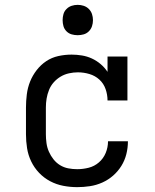

<svg xmlns="http://www.w3.org/2000/svg" viewBox="-20 -763 640 791"><path d="M298 8Q269 8 240.5 2.5Q212 -3 186.5 -16.5Q161 -30 141 -51Q121 -72 108.5 -98Q96 -124 91.5 -152.5Q87 -181 87 -210V-320Q87 -347 90.5 -374.5Q94 -402 104 -427Q114 -452 131 -474Q148 -496 170.5 -511Q193 -526 220 -532Q247 -538 275 -538Q296 -538 317.5 -534.5Q339 -531 358.5 -522Q378 -513 394.5 -499Q411 -485 423 -467V-530H505V-349H423Q423 -373 415 -396Q407 -419 389.5 -435Q372 -451 348.5 -458Q325 -465 301 -465Q283 -465 264.5 -461Q246 -457 230 -447.5Q214 -438 201.5 -424Q189 -410 182 -392.5Q175 -375 172 -357Q169 -339 169 -320V-210Q169 -192 171.5 -173.5Q174 -155 181.5 -138Q189 -121 200.5 -106.5Q212 -92 227.5 -82.5Q243 -73 261 -69.5Q279 -66 298 -66Q322 -66 345.5 -72Q369 -78 387.5 -94Q406 -110 415.5 -133Q425 -156 425 -181Q425 -181 425 -181Q425 -181 425 -181H507Q507 -181 507 -181Q507 -181 507 -181Q507 -154 500.5 -128Q494 -102 480 -79.5Q466 -57 446 -39.5Q426 -22 401.5 -11Q377 0 350.5 4Q324 8 298 8ZM300 -618Q287 -618 275 -621.5Q263 -625 254 -634Q245 -643 241.5 -655Q238 -667 238 -680Q238 -693 241.5 -705Q245 -717 254 -726Q263 -735 275 -739Q287 -743 300 -743Q313 -743 325 -739Q337 -735 346 -726Q355 -717 359 -705Q363 -693 363 -680Q363 -667 359 -655Q355 -643 346 -634Q337 -625 325 -621.5Q313 -618 300 -618Z"/></svg>

Font: Iosevka Slab Extended
Style: Regular
Weight: 400
Width: 7
Monospace: yes
Designer: Belleve Invis
Foundry: Belleve Invis
Version: Version 11.1.1; ttfautohint (v1.8.3)